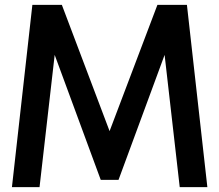

<svg xmlns="http://www.w3.org/2000/svg" viewBox="-20 -770 902 790"><path d="M29.1 0 113.2 -750H234.5L430.9 -230.5L627.7 -750H749.1L833.2 0H719.5L657.3 -544.1L467.7 -30H394.5L205 -544.1L142.7 0Z"/></svg>

Font: Spartan MB SemBd
Style: Regular
Weight: 600
Designer: Matt Bailey, Mirko Velimirovic
Foundry: Matt Bailey
Version: Version 1.005